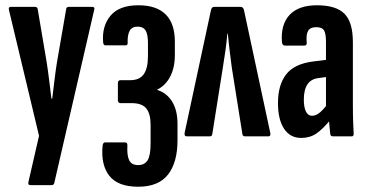

<svg xmlns="http://www.w3.org/2000/svg" viewBox="-20 -517 1395 728"><path d="M95 185Q85 185 88 172L128 -2L14 -479Q11 -491 21 -491H112Q122 -491 123 -482L157 -281Q162 -249 166.5 -212Q171 -175 175 -143H178Q182 -175 186.5 -212.5Q191 -250 196 -281L231 -483Q232 -491 241 -491H330Q335 -491 337 -488Q339 -485 337 -479L186 176Q184 185 176 185Z M504 191Q427 191 394.5 149.5Q362 108 369 35Q371 23 378 23H454Q464 23 463 35Q461 73 470 91Q479 109 504 109Q528 109 539.5 91Q551 73 551 27V-44Q551 -86 534.5 -106Q518 -126 479 -126H436Q432 -126 429.5 -129Q427 -132 427 -136V-202Q427 -207 429.5 -210Q432 -213 436 -213H474Q509 -213 525 -235.5Q541 -258 541 -304V-354Q541 -387 532 -401.5Q523 -416 502 -416Q480 -416 471.5 -400Q463 -384 464 -355Q465 -351 462.5 -348Q460 -345 457 -345H380Q372 -345 371 -357Q366 -418 399 -457.5Q432 -497 505 -497Q573 -497 608 -462.5Q643 -428 643 -359V-308Q643 -261 625.5 -227Q608 -193 576 -177V-176Q612 -165 632.5 -132Q653 -99 653 -48V15Q653 99 617 145Q581 191 504 191Z M688 0Q678 0 680 -13L780 -479Q783 -491 792 -491H892Q902 -491 905 -479L1005 -12Q1007 0 998 0H909Q900 0 899 -9L859 -260Q855 -291 851 -323Q847 -355 844 -389H842Q839 -355 834.5 -323.5Q830 -292 825 -261L785 -9Q784 0 776 0Z M1242 0Q1233 0 1232 -10Q1230 -27 1228 -52.5Q1226 -78 1225 -98L1216 -110V-358Q1216 -390 1208.5 -402Q1201 -414 1179 -414Q1157 -414 1148.5 -400.5Q1140 -387 1143 -355Q1144 -344 1133 -344H1061Q1050 -344 1049 -358Q1044 -424 1078 -460.5Q1112 -497 1182 -497Q1254 -497 1286 -465Q1318 -433 1318 -357V-125Q1318 -82 1319 -55Q1320 -28 1321 -12Q1322 0 1314 0ZM1122 6Q1080 6 1057 -29Q1034 -64 1034 -126Q1034 -195 1065 -235Q1096 -275 1168 -284L1224 -291V-226L1188 -221Q1160 -218 1146 -197.5Q1132 -177 1132 -139Q1132 -110 1140 -94Q1148 -78 1163 -78Q1178 -78 1193 -90.5Q1208 -103 1230 -133L1238 -69Q1205 -28 1180 -11Q1155 6 1122 6Z"/></svg>

Font: Sofia Sans Extra Condensed
Style: Bold
Weight: 700
Designer: Botio Nikoltchev, Ani Petrova
Foundry: lettersoup
Version: Version 4.101